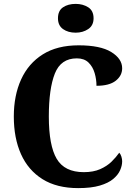

<svg xmlns="http://www.w3.org/2000/svg" viewBox="-20 -957 687 987"><path d="M382 10Q272 10 198.5 -36Q125 -82 88 -164.5Q51 -247 51 -358Q51 -466 88.5 -548.5Q126 -631 200 -677.5Q274 -724 384 -724Q496 -724 552 -689.5Q608 -655 608 -606Q608 -568 575 -542Q542 -516 476 -516Q476 -549 466.5 -581.5Q457 -614 435 -635.5Q413 -657 375 -657Q293 -657 262 -579Q231 -501 231 -358Q231 -209 271.5 -140.5Q312 -72 411 -72Q460 -72 495 -87.5Q530 -103 553.5 -126Q577 -149 593 -172Q600 -165 604 -152Q608 -139 608 -128Q608 -106 597.5 -82Q587 -58 562 -37Q537 -16 493 -3Q449 10 382 10ZM369 -789Q330 -789 304 -807.5Q278 -826 278 -863Q278 -902 304 -919.5Q330 -937 369 -937Q406 -937 433.5 -919.5Q461 -902 461 -863Q461 -826 433.5 -807.5Q406 -789 369 -789Z"/></svg>

Font: Noto Serif SemiCondensed ExtraBold
Style: Regular
Weight: 800
Width: 4
Designer: Monotype Design Team
Foundry: Monotype Imaging Inc.
Version: Version 2.015